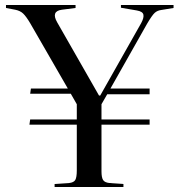

<svg xmlns="http://www.w3.org/2000/svg" viewBox="-20 -750 720 770"><path d="M199 0V-12L257 -16Q276 -18 282 -28.5Q288 -39 288 -67V-250H98L101 -271H288V-332L264 -374H101L104 -395H252L101 -657Q85 -684 73 -695.5Q61 -707 41 -711L4 -718V-730H283V-718L228 -711Q184 -705 209 -661L377 -367H382L546 -657Q558 -679 555 -691.5Q552 -704 529 -708L465 -719V-730H676V-718L627 -710Q611 -708 600.5 -698.5Q590 -689 570 -655L423 -395H580V-372H410L387 -332V-271H580V-250H387V-63Q387 -38 393.5 -28Q400 -18 419 -16L475 -12V0Z"/></svg>

Font: Literata 72pt
Style: Regular
Weight: 400
Designer: Latin by Veronika Burian and Jose Scaglione. Greek by Irene Vlachou. Cyrillic by Vera Evstafieva.
Foundry: TypeTogether
Version: Version 3.002